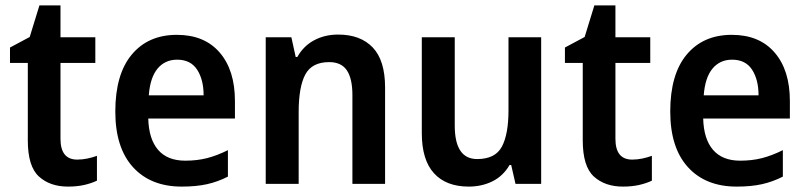

<svg xmlns="http://www.w3.org/2000/svg" viewBox="-20 -681 2988 711"><path d="M266 -90Q285 -90 304 -94Q323 -98 339 -104V-12Q318 -2 291.5 4Q265 10 232 10Q165 10 124 -27.5Q83 -65 83 -161V-448H17V-505L90 -544L126 -661H204V-543H333V-448H204V-167Q204 -90 266 -90Z M635 -552Q737 -552 793.5 -486.5Q850 -421 850 -307V-242H529Q531 -166 565.5 -126Q600 -86 666 -86Q710 -86 747 -95.5Q784 -105 824 -125V-27Q787 -8 747 1Q707 10 653 10Q538 10 472.5 -62Q407 -134 407 -268Q407 -406 468 -479Q529 -552 635 -552ZM636 -460Q591 -460 563.5 -427Q536 -394 531 -328H734Q734 -386 710 -423Q686 -460 636 -460Z M1232 -553Q1315 -553 1360.5 -505Q1406 -457 1406 -357V0H1285V-329Q1285 -390 1264.5 -420.5Q1244 -451 1199 -451Q1135 -451 1110.5 -405Q1086 -359 1086 -266V0H964V-543H1059L1075 -470H1081Q1104 -511 1143.5 -532Q1183 -553 1232 -553Z M1984 -543V0H1889L1873 -70H1867Q1843 -29 1803.5 -9.5Q1764 10 1716 10Q1632 10 1587 -39.5Q1542 -89 1542 -188V-543H1664V-216Q1664 -92 1747 -92Q1814 -92 1838.5 -138Q1863 -184 1863 -272V-543Z M2321 -90Q2340 -90 2359 -94Q2378 -98 2394 -104V-12Q2373 -2 2346.5 4Q2320 10 2287 10Q2220 10 2179 -27.5Q2138 -65 2138 -161V-448H2072V-505L2145 -544L2181 -661H2259V-543H2388V-448H2259V-167Q2259 -90 2321 -90Z M2690 -552Q2792 -552 2848.5 -486.5Q2905 -421 2905 -307V-242H2584Q2586 -166 2620.5 -126Q2655 -86 2721 -86Q2765 -86 2802 -95.5Q2839 -105 2879 -125V-27Q2842 -8 2802 1Q2762 10 2708 10Q2593 10 2527.5 -62Q2462 -134 2462 -268Q2462 -406 2523 -479Q2584 -552 2690 -552ZM2691 -460Q2646 -460 2618.5 -427Q2591 -394 2586 -328H2789Q2789 -386 2765 -423Q2741 -460 2691 -460Z"/></svg>

Font: Noto Sans Georgian SemiCondensed SemiBold
Style: Regular
Weight: 600
Width: 4
Designer: Monotype Design Team, Akaki Razmadze
Foundry: Google LLC
Version: Version 2.005; ttfautohint (v1.8.4.7-5d5b)